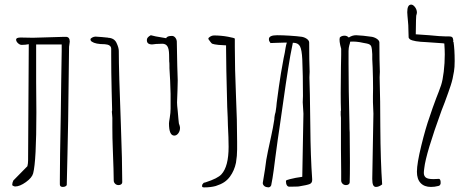

<svg xmlns="http://www.w3.org/2000/svg" viewBox="-20 -812 2042 834"><path d="M283 -631 280 -609 276 -287 273 -139 270 -9Q270 -6 265 -3Q260 0 253 0Q240 0 240 -11V-30Q240 -114 244 -314Q246 -432 246 -466L248 -591V-619H137V-456L138 -324Q138 -112 124 -59Q119 -40 92.5 -21Q66 -2 46 -2Q43 -2 38.5 -4Q34 -6 33 -8Q33 -18 38 -28L99 -90Q102 -102 102 -115L105 -620Q90 -617 74 -617Q66 -617 58 -624.5Q50 -632 50 -640Q50 -649 70 -649L123 -648L259 -652H266Q283 -652 283 -631Z M511 -20Q511 -15 506.5 -11.5Q502 -8 495 -8Q486 -8 480 -14Q474 -20 474 -28Q474 -63 470 -165Q468 -213 468 -259V-300L467 -313Q466 -318 466 -325V-329L467 -332V-337Q467 -358 465 -416Q463 -498 463 -574V-600Q463 -618 435 -620H434Q395 -620 379 -631Q373 -635 373 -641Q373 -645 380.5 -649Q388 -653 395 -653Q397 -653 423 -651L443 -649Q449 -649 449 -648Q476 -647 486 -626Q496 -605 496 -591Q496 -502 505 -272Q511 -112 511 -20Z M762 -257Q762 -243 754.5 -233Q747 -223 737 -223Q714 -223 714 -276Q714 -281 717.5 -301.5Q721 -322 721 -340V-404Q721 -417 719 -463L716 -516V-527Q716 -540 715 -545Q715 -550 714.5 -575Q714 -600 707 -611Q700 -622 685 -622Q670 -622 658 -621Q644 -619 641 -619Q618 -619 618 -637V-639Q618 -650 635 -659Q653 -655 656 -654Q696 -647 702 -646Q705 -656 727 -656Q735 -656 741 -649Q747 -642 748 -632Q750 -556 750 -526L752 -463L751 -420L749 -367Q749 -356 752 -330L755 -295Q757 -281 757 -276Q762 -263 762 -257Z M858 -7Q858 -11 865 -18L873 -20Q926 -37 942 -55Q973 -89 973 -174Q973 -212 970 -267Q970 -283 969 -303Q968 -323 967 -347Q962 -532 962 -602V-615L929 -617Q910 -619 902 -622Q899 -623 893 -631.5Q887 -640 886 -641L885 -644Q885 -648 893 -653Q901 -658 909 -658Q940 -658 970 -652.5Q1000 -647 1000 -644V-608Q1000 -515 1005 -397Q1010 -291 1010 -196V-163Q1010 -135 1005 -105Q998 -71 979 -45Q968 -30 953.5 -20.5Q939 -11 917 -4Q895 2 867 2Q862 2 859.5 0.5Q857 -1 858 -7Z M1336 -30Q1336 -17 1325 -12.5Q1314 -8 1277 -2Q1274 -2 1265 -1.5Q1256 -1 1237 -1Q1230 -1 1226 -7.5Q1222 -14 1222 -26Q1222 -30 1240 -34Q1263 -40 1293 -44L1298 -318L1295 -368L1296 -395Q1296 -488 1293 -555Q1291 -595 1283.5 -610Q1276 -625 1257 -626H1252L1241 -570Q1225 -479 1194 -256Q1188 -219 1176 -128Q1174 -111 1169 -73.5Q1164 -36 1158 -7Q1156 -2 1151.5 0.5Q1147 3 1140 1Q1131 0 1125.5 -6.5Q1120 -13 1122 -21Q1123 -26 1131 -76Q1136 -120 1144 -156L1158 -221Q1166 -257 1171 -290Q1172 -294 1172 -302L1174 -314Q1175 -318 1175 -318L1177 -325Q1181 -350 1182 -366Q1184 -382 1191.5 -436Q1199 -490 1212 -559L1217 -583Q1218 -590 1220.5 -604.5Q1223 -619 1226 -627H1217L1183 -626Q1172 -625 1155 -625Q1154 -627 1151 -631Q1148 -635 1148 -642Q1148 -659 1184 -659Q1207 -659 1239 -657Q1271 -655 1292 -652Q1306 -649 1315 -641.5Q1324 -634 1323 -625Q1323 -549 1325 -500L1324 -476Q1326 -435 1328 -261Q1329 -133 1336 -34Z M1640 -11Q1626 0 1613 0Q1605 0 1601 -8Q1597 -16 1597 -35L1602 -318L1600 -368V-395Q1601 -423 1600 -473.5Q1599 -524 1597 -555V-577Q1596 -601 1592.5 -610.5Q1589 -620 1573 -623L1557 -626Q1527 -633 1501 -631Q1501 -626 1497 -614Q1496 -610 1495 -604Q1494 -598 1494 -591V-534Q1494 -428 1498 -273Q1498 -248 1499 -237L1500 -107Q1500 -49 1499 -20Q1499 -15 1494.5 -11.5Q1490 -8 1483 -8Q1474 -8 1468 -14Q1462 -20 1462 -28V-65Q1462 -129 1461 -165V-227V-300Q1461 -308 1460 -313V-325V-329L1461 -332V-336Q1460 -359 1460 -408L1461 -522L1462 -573V-600Q1452 -635 1456 -649Q1463 -657 1477 -657Q1487 -657 1495 -649Q1510 -659 1527 -659Q1555 -658 1596 -652Q1610 -649 1619.5 -641.5Q1629 -634 1628 -625Q1628 -549 1630 -500L1629 -476Q1632 -374 1632 -261Q1633 -111 1640 -11Z M1852 0Q1823 0 1807 -17Q1791 -34 1791 -66Q1791 -102 1810 -179.5Q1829 -257 1846 -304Q1858 -341 1875 -386Q1886 -413 1896 -442Q1903 -463 1907.5 -500.5Q1912 -538 1912 -576Q1912 -595 1910 -623L1904 -624L1832 -629Q1777 -631 1761 -641Q1755 -646 1755 -650L1754 -683Q1754 -703 1752 -720.5Q1750 -738 1750 -743Q1749 -749 1749 -759Q1749 -792 1766 -792Q1774 -792 1782 -782Q1790 -772 1791 -759Q1791 -753 1788 -744L1787 -724L1786 -663Q1794 -663 1844 -659Q1894 -654 1913 -654H1921H1929Q1940 -654 1944 -650.5Q1948 -647 1949 -637Q1949 -633 1948 -631L1950 -630Q1955 -597 1955 -547Q1955 -519 1952 -502Q1947 -469 1938 -441.5Q1929 -414 1912 -368Q1902 -344 1898 -332Q1830 -145 1823 -82Q1821 -68 1821 -61Q1821 -48 1829.5 -41Q1838 -34 1863 -34Q1877 -34 1886 -35Q1895 -35 1894 -15Q1892 -5 1883 -4Q1868 0 1852 0Z"/></svg>

Font: Amatic SC
Style: Regular
Weight: 400
Designer: Multiple Designers
Foundry: Vernon Adams
Version: Version 2.505